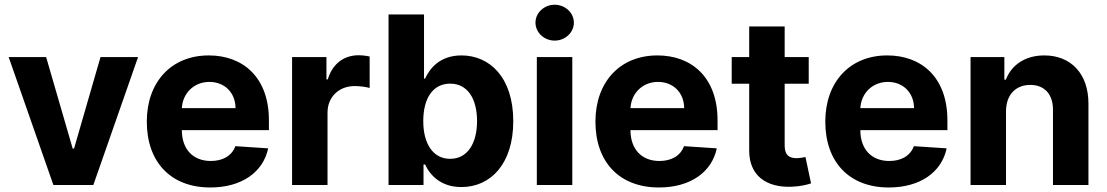

<svg xmlns="http://www.w3.org/2000/svg" viewBox="-20 -789 4721 819"><path d="M568.9 -545.5H408.7L295.8 -155.2H290.1L176.8 -545.5H17L207.7 0H378.2Z M876.8 10.7C1011.7 10.7 1102.6 -55 1123.9 -156.2L984 -165.5C968.8 -123.9 929.7 -102.3 879.3 -102.3C803.6 -102.3 755.7 -152.3 755.7 -233.7V-234H1127.1V-275.6C1127.1 -460.9 1014.9 -552.6 870.7 -552.6C710.2 -552.6 606.2 -438.6 606.2 -270.2C606.2 -97.3 708.8 10.7 876.8 10.7ZM755.7 -327.8C758.9 -389.9 806.1 -439.6 873.2 -439.6C938.9 -439.6 984.4 -392.8 984.7 -327.8Z M1225.9 0H1377.1V-308.6C1377.1 -375.7 1426.1 -421.9 1492.9 -421.9C1513.8 -421.9 1542.6 -418.3 1556.8 -413.7V-547.9C1543.3 -551.1 1524.5 -553.3 1509.2 -553.3C1448.2 -553.3 1398.1 -517.8 1378.2 -450.3H1372.5V-545.5H1225.9Z M1637.4 0H1786.6V-87.4H1793.3C1814.3 -41.9 1860.1 8.9 1948.2 8.9C2072.4 8.9 2169.4 -89.5 2169.4 -272C2169.4 -459.5 2068.2 -552.6 1948.5 -552.6C1857.2 -552.6 1813.6 -498.2 1793.3 -453.8H1788.7V-727.3H1637.4ZM1785.5 -272.7C1785.5 -370 1826.7 -432.2 1900.2 -432.2C1975.1 -432.2 2014.9 -367.2 2014.9 -272.7C2014.9 -177.6 1974.4 -111.5 1900.2 -111.5C1827.4 -111.5 1785.5 -175.4 1785.5 -272.7Z M2269.9 0H2421.2V-545.5H2269.9ZM2345.9 -615.8C2391 -615.8 2427.9 -650.2 2427.9 -692.5C2427.9 -734.4 2391 -768.8 2345.9 -768.8C2301.1 -768.8 2264.2 -734.4 2264.2 -692.5C2264.2 -650.2 2301.1 -615.8 2345.9 -615.8Z M2790.5 10.7C2925.4 10.7 3016.3 -55 3037.6 -156.2L2897.7 -165.5C2882.5 -123.9 2843.4 -102.3 2793 -102.3C2717.3 -102.3 2669.4 -152.3 2669.4 -233.7V-234H3040.8V-275.6C3040.8 -460.9 2928.6 -552.6 2784.4 -552.6C2623.9 -552.6 2519.9 -438.6 2519.9 -270.2C2519.9 -97.3 2622.5 10.7 2790.5 10.7ZM2669.4 -327.8C2672.6 -389.9 2719.8 -439.6 2786.9 -439.6C2852.6 -439.6 2898.1 -392.8 2898.4 -327.8Z M3429.7 -545.5H3327.1V-676.1H3175.8V-545.5H3101.2V-431.8H3175.8V-147.7C3175.1 -40.8 3247.9 12.1 3357.6 7.5C3396.7 6 3424.4 -1.8 3439.6 -6.7L3415.8 -119.3C3408.4 -117.9 3392.4 -114.3 3378.2 -114.3C3348 -114.3 3327.1 -125.7 3327.1 -167.6V-431.8H3429.7Z M3771 10.7C3905.9 10.7 3996.8 -55 4018.1 -156.2L3878.2 -165.5C3862.9 -123.9 3823.9 -102.3 3773.4 -102.3C3697.8 -102.3 3649.9 -152.3 3649.9 -233.7V-234H4021.3V-275.6C4021.3 -460.9 3909.1 -552.6 3764.9 -552.6C3604.4 -552.6 3500.4 -438.6 3500.4 -270.2C3500.4 -97.3 3603 10.7 3771 10.7ZM3649.9 -327.8C3653.1 -389.9 3700.3 -439.6 3767.4 -439.6C3833.1 -439.6 3878.6 -392.8 3878.9 -327.8Z M4271.3 -315.3C4271.7 -385.7 4313.6 -426.8 4374.6 -426.8C4435.4 -426.8 4471.9 -387.1 4471.6 -320.3V0H4622.9V-347.3C4622.9 -474.4 4548.3 -552.6 4434.7 -552.6C4353.7 -552.6 4295.1 -512.8 4270.6 -449.2H4264.2V-545.5H4120V0H4271.3Z"/></svg>

Font: Karasuma Gothic
Style: Bold
Weight: 700
Designer: Rasmus Andersson / Ryoko Nishizuka
Foundry: Genbu
Version: Version 1.00